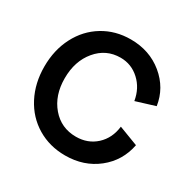

<svg xmlns="http://www.w3.org/2000/svg" viewBox="-151 -810 966 970"><g transform="rotate(30 331.5 -325.0)"><path d="M348.1 12.2Q257.3 12.2 185.3 -31Q113.3 -74.2 73.2 -151.4Q33.2 -228.5 33.2 -325.2Q33.2 -421.9 73 -498.8Q112.8 -575.7 183.8 -618.9Q254.9 -662.1 344.2 -662.1Q453.6 -662.1 532 -597.7Q610.4 -533.2 625 -435.1L514.2 -400.9Q502.9 -469.7 455.8 -512.9Q408.7 -556.2 345.2 -556.2Q261.2 -556.2 206.5 -490.7Q151.9 -425.3 151.9 -325.2Q151.9 -225.6 206.8 -161.4Q261.7 -97.2 348.1 -97.2Q417 -97.2 464.4 -140.6Q511.7 -184.1 520 -254.9L632.8 -211.9Q613.3 -111.8 535.2 -49.8Q457 12.2 348.1 12.2Z"/></g></svg>

Font: Apfel Grotezk Mittel
Style: Regular
Weight: 500
Designer: Luigi Gorlero
Foundry: © 2023, Luigi Gorlero & Collletttivo
Version: Version 2.000;Glyphs 3.2 (3217)